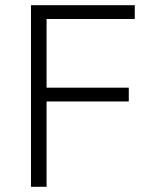

<svg xmlns="http://www.w3.org/2000/svg" viewBox="-20 -718 590 738"><path d="M159 0V-328H475V-381H159V-645H498V-698H99V0Z"/></svg>

Font: IBM Plex Thai Looped Light
Style: Regular
Weight: 300
Designer: Mike Abbink, Paul van der Laan, Pieter van Rosmalen, Ben Mitchell, Mark Frömberg
Foundry: Bold Monday
Version: Version 1.0